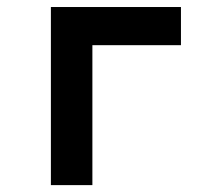

<svg xmlns="http://www.w3.org/2000/svg" viewBox="-20 -538 626 558"><path d="M127.9 0V-517.6H505.9V-406.7H248.5V0Z"/></svg>

Font: Cascadia Code SemiBold
Style: Regular
Weight: 600
Monospace: yes
Designer: Aaron Bell
Foundry: Saja Typeworks
Version: Version 2404.023; ttfautohint (v1.8.4)